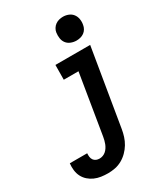

<svg xmlns="http://www.w3.org/2000/svg" viewBox="-304 -859 1037 1187"><g transform="rotate(-30 215.0 -266.0)"><path d="M106 223Q81 223 57 219.5Q33 216 11.5 206.5Q-10 197 -27.5 181.5Q-45 166 -55.5 145.5Q-66 125 -69 100.5Q-72 76 -69 51H55Q54 64 55.5 76.5Q57 89 64 99Q71 109 82 113.5Q93 118 106 118Q118 118 130 113.5Q142 109 151.5 100.5Q161 92 168 81Q175 70 179.5 58.5Q184 47 187 35Q190 23 192 11L262 -415H157L158 -520H406L315 28Q311 53 303 78Q295 103 281.5 125.5Q268 148 248.5 167.5Q229 187 205.5 200Q182 213 156.5 218Q131 223 106 223ZM347 -585Q327 -585 308 -592.5Q289 -600 277.5 -615Q266 -630 263 -650Q260 -670 263 -691Q265 -705 273 -718Q281 -731 293 -739.5Q305 -748 319 -751.5Q333 -755 347 -755Q367 -755 385.5 -747.5Q404 -740 415.5 -725Q427 -710 430.5 -690Q434 -670 430 -649Q428 -635 420.5 -622Q413 -609 401 -600.5Q389 -592 375 -588.5Q361 -585 347 -585Z"/></g></svg>

Font: Iosevka Curly Extrabold
Style: Italic
Weight: 800
Italic angle: -9°
Monospace: yes
Designer: Belleve Invis
Foundry: Belleve Invis
Version: Version 22.1.2; ttfautohint (v1.8.4)